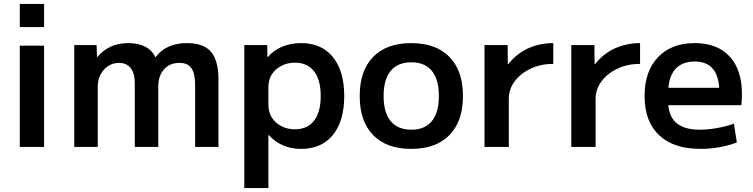

<svg xmlns="http://www.w3.org/2000/svg" viewBox="-20 -750 3842 980"><path d="M81 -612V-730H205V-612ZM81 0V-517H205V0Z M359 0V-520H473L475 -459H477Q505 -493 544 -511.5Q583 -530 635 -530Q686 -530 721.5 -511.5Q757 -493 772 -459H774Q804 -496 843 -513Q882 -530 935 -530Q1019 -530 1057 -485.5Q1095 -441 1095 -346V0H976V-316Q976 -375 957 -402Q938 -429 896 -429Q846 -429 817 -396Q788 -363 788 -308V0H668V-325Q668 -376 647 -402.5Q626 -429 587 -429Q557 -429 532.5 -413Q508 -397 493.5 -370Q479 -343 479 -308V0Z M1517 -530Q1621 -530 1679 -459Q1737 -388 1737 -260Q1737 -132 1679 -61Q1621 10 1517 10Q1466 10 1423.5 -8.5Q1381 -27 1352 -61H1350V210H1227V-520H1344L1345 -459H1347Q1377 -494 1421 -512Q1465 -530 1517 -530ZM1485 -430Q1447 -430 1416 -414Q1385 -398 1367.5 -370.5Q1350 -343 1350 -307V-213Q1350 -178 1367.5 -150Q1385 -122 1416 -106Q1447 -90 1485 -90Q1549 -90 1583 -134Q1617 -178 1617 -260Q1617 -342 1583 -386Q1549 -430 1485 -430Z M2079 10Q1953 10 1884.5 -60.5Q1816 -131 1816 -260Q1816 -389 1884.5 -459.5Q1953 -530 2079 -530Q2205 -530 2274 -459.5Q2343 -389 2343 -260Q2343 -131 2274 -60.5Q2205 10 2079 10ZM2079 -88Q2148 -88 2184 -131.5Q2220 -175 2220 -260Q2220 -345 2184 -388.5Q2148 -432 2079 -432Q2011 -432 1974.5 -388.5Q1938 -345 1938 -260Q1938 -175 1974.5 -131.5Q2011 -88 2079 -88Z M2453 0V-520H2571L2572 -422H2574Q2600 -456 2635.5 -480.5Q2671 -505 2714 -517.5Q2757 -530 2804 -530V-424Q2741 -424 2689.5 -400Q2638 -376 2607.5 -335.5Q2577 -295 2577 -245V0Z M2896 0V-520H3014L3015 -422H3017Q3043 -456 3078.5 -480.5Q3114 -505 3157 -517.5Q3200 -530 3247 -530V-424Q3184 -424 3132.5 -400Q3081 -376 3050.5 -335.5Q3020 -295 3020 -245V0Z M3556 10Q3418 10 3344 -60Q3270 -130 3270 -260Q3270 -386 3338.5 -458Q3407 -530 3526 -530Q3641 -530 3704 -462Q3767 -394 3767 -269Q3767 -255 3766 -238Q3765 -221 3764 -213H3338V-302H3670L3652 -275Q3652 -357 3620.5 -396.5Q3589 -436 3526 -436Q3459 -436 3424.5 -394.5Q3390 -353 3390 -272V-237Q3390 -161 3430 -124.5Q3470 -88 3551 -88Q3593 -88 3641 -96.5Q3689 -105 3726 -119L3741 -23Q3703 -8 3654 1Q3605 10 3556 10Z"/></svg>

Font: M PLUS 1 SemiBold
Style: Regular
Weight: 600
Designer: Coji Morishita
Foundry: UNDERFOREST DESIGN
Version: Version 1.001